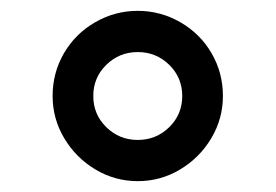

<svg xmlns="http://www.w3.org/2000/svg" viewBox="-20 -795 508 354"><path d="M77 -618Q77 -661 98 -697Q119 -733 155.5 -754Q192 -775 234 -775Q276 -775 312.5 -754Q349 -733 370 -697Q391 -661 391 -618Q391 -576 369.5 -540Q348 -504 312 -482.5Q276 -461 234 -461Q192 -461 156 -482.5Q120 -504 98.5 -540Q77 -576 77 -618ZM316 -618Q316 -652 292 -675.5Q268 -699 234 -699Q200 -699 176 -675.5Q152 -652 152 -618Q152 -584 176 -560.5Q200 -537 234 -537Q268 -537 292 -560.5Q316 -584 316 -618Z"/></svg>

Font: Open Sauce Two Medium
Style: Regular
Weight: 500
Designer: Alfredo Marco Pradil
Foundry: Creative Sauce Fz LLC
Version: Version 1.477